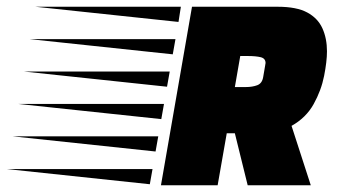

<svg xmlns="http://www.w3.org/2000/svg" viewBox="-273 -549 1014 569"><path d="M204 0 296 -529H550Q606 -529 637.5 -512Q669 -495 682.5 -465Q696 -435 696 -397Q696 -367 687.5 -324Q679 -281 656.5 -240.5Q634 -200 591 -176L648 0H461L423 -154H399L372 0ZM256 -484 -168 -529H263ZM239 -388 -185 -433H247ZM423 -291H455Q475 -291 489.5 -296.5Q504 -302 507 -321L513 -356Q513 -358 513.5 -359.5Q514 -361 514 -362Q514 -376 499.5 -379.5Q485 -383 461 -383H439ZM222 -292 -202 -337H230ZM205 -196 -219 -241H213ZM188 -100 -236 -145H196ZM171 -3 -253 -48H179Z"/></svg>

Font: Faster One
Style: Regular
Weight: 400
Designer: Eduardo Rodriguez Tunni
Foundry: Eduardo Rodriguez Tunni
Version: Version 1.003; ttfautohint (v1.8.4.7-5d5b);gftools[0.9.23]